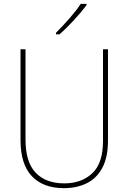

<svg xmlns="http://www.w3.org/2000/svg" viewBox="-20 -1037 669 1001"><path d="M543 -305Q543 -217 513.5 -162Q484 -107 432 -81.5Q380 -56 314 -56Q205 -56 146 -118.5Q87 -181 87 -306V-780H113V-309Q113 -192 166 -136.5Q219 -81 315 -81Q405 -81 461 -133.5Q517 -186 517 -302V-780H543ZM431 -1010Q405 -975 365.5 -932Q326 -889 290 -858H272V-866Q306 -900 342 -941Q378 -982 401 -1017H431Z"/></svg>

Font: Noto Sans Malayalam UI SemiCondensed Thin
Style: Regular
Weight: 100
Width: 4
Designer: Jelle Bosma - Monotype Design Team
Foundry: Monotype Imaging Inc.
Version: Version 2.104; ttfautohint (v1.8.4.7-5d5b)